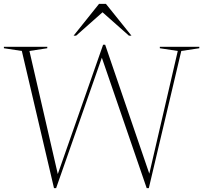

<svg xmlns="http://www.w3.org/2000/svg" viewBox="-26 -955 1042 985"><path d="M726.5 10 496.5 -659 262 10H251L86 -693.5L-6 -707.5V-715H216.5V-707.5L125 -693.5L270.5 -62L503 -725.5H513.5L740 -64L886 -693.5L794 -707.5V-715H996.5V-707.5L904 -693.5L737.5 10ZM635.5 -772 500 -892 364.5 -772H351.5L482 -935H517.5L648.5 -772Z"/></svg>

Font: Newsreader 72pt ExtraLight
Style: Regular
Weight: 275
Designer: Hugues Gentile
Foundry: Production Type
Version: Version 1.003; ttfautohint (v1.8.3)